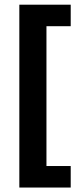

<svg xmlns="http://www.w3.org/2000/svg" viewBox="-20 -696 355 839"><path d="M289 123.5H64.5V-675.5H289V-581.5H183V29.5H289Z"/></svg>

Font: Anek Malayalam Medium SemiBold
Style: Regular
Weight: 600
Version: Version 1.003